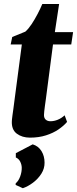

<svg xmlns="http://www.w3.org/2000/svg" viewBox="-20 -698 396 989"><path d="M216.5 -189.5Q213.5 -169.5 211.5 -153.5Q209.5 -137.5 208 -125.5Q206.5 -113.5 206.5 -105.5Q206.5 -89.5 215.8 -81.5Q225 -73.5 239.5 -73.5Q258.5 -73.5 277.5 -81.2Q296.5 -89 313 -104L325.5 -70Q308 -49.5 280.8 -31Q253.5 -12.5 216.8 -0.8Q180 11 134.5 11Q94 11 66.5 -9.5Q39 -30 41 -74Q41 -77.5 41.8 -84.2Q42.5 -91 44.2 -104Q46 -117 49 -138.2Q52 -159.5 56 -192L92.5 -469H35L43 -507.5L110.5 -535Q126.5 -549 142.8 -573.5Q159 -598 173.5 -625.8Q188 -653.5 198 -677.5H284.5L262.5 -532.5H356.5L347 -469H253ZM97.5 271.5 60.5 254.5 61 246Q75 235 83.8 211.5Q92.5 188 92 165Q91.5 149.5 84.2 134.8Q77 120 61.5 113V91L148.5 45.5Q178.5 55 194 80.8Q209.5 106.5 209.5 139.5Q210 170 193 196.8Q176 223.5 150 243Q124 262.5 97.5 271.5Z"/></svg>

Font: Merriweather 72pt Black
Style: Italic
Weight: 900
Italic angle: -7.8°
Version: Version 2.101